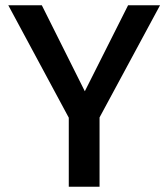

<svg xmlns="http://www.w3.org/2000/svg" viewBox="-20 -710 640 730"><path d="M358.5 -263.5V0H241.5V-262.5L11.5 -690H139L302.5 -363L467 -690H588.5Z"/></svg>

Font: Fira Code Light Medium
Style: Regular
Weight: 500
Monospace: yes
Version: Version 5.002